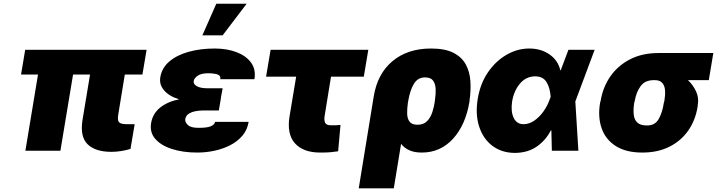

<svg xmlns="http://www.w3.org/2000/svg" viewBox="-20 -815 3887 1038"><path d="M772.5 -545.9 750 -412.1H654.8L619.1 -194.3Q614.3 -166 623 -154.8Q631.8 -143.6 666 -143.6H708L685.5 -9.8Q660.2 -2.4 634.5 1.7Q608.9 5.9 582 5.9Q496.1 5.9 454.1 -34.7Q412.1 -75.2 425.8 -165L466.8 -412.1H375L306.6 0H117.2L185.5 -412.1H93.8L116.2 -545.9Z M1324.2 -156.2Q1317.4 -113.3 1290.8 -81.8Q1264.2 -50.3 1224.6 -30Q1185.1 -9.8 1138.9 0Q1092.8 9.8 1046.9 9.8Q969.7 9.8 910.2 -9.3Q850.6 -28.3 819.6 -64Q788.6 -99.6 796.9 -149.4Q805.2 -200.2 845 -232.7Q884.8 -265.1 948.7 -278.3Q895.5 -293.9 867.7 -325.9Q839.8 -357.9 846.7 -397.5Q855 -448.2 895.5 -482.7Q936 -517.1 999.8 -534.9Q1063.5 -552.7 1140.6 -552.7Q1206.5 -552.7 1258.3 -533.2Q1310.1 -513.7 1337.2 -476.6Q1364.3 -439.5 1355.5 -386.7H1170.9Q1174.3 -406.7 1155 -412.8Q1135.7 -418.9 1105.5 -418.9Q1067.4 -418.9 1048.6 -405.5Q1029.8 -392.1 1027.3 -377.9Q1024.4 -359.9 1044.4 -348.9Q1064.5 -337.9 1098.6 -337.9H1183.6L1174.3 -287.1H1174.8L1163.1 -217.8H1078.1Q1059.6 -217.8 1038.6 -214.1Q1017.6 -210.4 1001.5 -200.7Q985.4 -190.9 981.4 -170.9Q979.5 -154.3 996.1 -138.9Q1012.7 -123.5 1053.7 -124Q1098.1 -123.5 1119.4 -132.3Q1140.6 -141.1 1142.6 -156.2ZM1074.2 -624 1149.4 -794.9H1313.5L1183.6 -624Z M1971.2 -545.9 1946.8 -400.4H1769.5L1734.9 -187.5Q1731.4 -165 1737.8 -151.4Q1744.1 -137.7 1769 -137.7Q1788.1 -137.7 1797.1 -137.9Q1806.2 -138.2 1820.8 -139.6L1808.1 2.9Q1786.1 6.3 1764.9 8.1Q1743.7 9.8 1711.4 9.8Q1619.1 9.8 1574.5 -40.3Q1529.8 -90.3 1545.4 -186.5L1581.1 -400.4H1418.5L1442.9 -545.9Z M1919.4 203.1 2000.5 -293.9Q2020.5 -416.5 2102.1 -484.6Q2183.6 -552.7 2310.1 -552.7Q2386.2 -552.7 2431.4 -529.5Q2476.6 -506.3 2498 -466.8Q2519.5 -427.2 2522.9 -377.7Q2526.4 -328.1 2519 -275.4L2518.1 -265.6Q2497.1 -139.2 2429 -64.7Q2360.8 9.8 2260.3 9.8Q2220.7 9.8 2193.4 -2.4Q2166 -14.6 2148.4 -37.6L2108.9 203.1ZM2187 -269.5 2185.1 -258.8Q2180.7 -228.5 2181.2 -201.4Q2181.6 -174.3 2194.1 -157.5Q2206.5 -140.6 2236.8 -140.6Q2270.5 -140.6 2289.3 -160.4Q2308.1 -180.2 2317.4 -209.2Q2326.7 -238.3 2330.6 -265.6L2331.5 -275.4Q2336.4 -306.2 2335.2 -334Q2334 -361.8 2321.3 -379.2Q2308.6 -396.5 2277.8 -396.5Q2238.8 -396.5 2217.8 -362.1Q2196.8 -327.6 2187 -269.5Z M2763.2 11.7Q2692.4 11.2 2642.3 -26.4Q2592.3 -64 2570.6 -130.4Q2548.8 -196.8 2563 -282.2Q2576.7 -363.8 2618.4 -424.6Q2660.2 -485.4 2718.8 -519Q2777.3 -552.7 2841.3 -552.7Q2905.3 -552.7 2951.2 -520.5Q2997.1 -488.3 3009.3 -434.6H3011.2L3053.2 -545.9H3194.8L3092.3 -271.5L3090.3 -267.6L3106.9 0H2963.4L2960.9 -109.9L2957.5 -109.4Q2931.2 -57.1 2882.3 -22.9Q2833.5 11.2 2763.2 11.7ZM2748.5 -265.6Q2740.7 -211.4 2757.3 -177.5Q2773.9 -143.6 2810.1 -143.6Q2840.8 -143.6 2868.9 -163.1Q2897 -182.6 2918.7 -213.4Q2940.4 -244.1 2951.7 -277.3L2957 -291.5Q2953.6 -340.3 2934.8 -371.1Q2916 -401.9 2873.5 -402.3Q2823.7 -401.9 2791 -363Q2758.3 -324.2 2748.5 -265.6Z M3224.1 -258.8 3227.1 -269.5Q3239.3 -343.8 3279.8 -402.1Q3320.3 -460.4 3386.2 -494.4Q3452.1 -528.3 3540.5 -528.3H3836.4L3812 -381.8H3699.2Q3726.6 -356 3742.9 -321.3Q3759.3 -286.6 3752.4 -249L3751.5 -238.3Q3739.7 -164.6 3700.4 -108.6Q3661.1 -52.7 3598.4 -21.5Q3535.6 9.8 3452.6 9.8Q3364.3 9.8 3309.1 -25.4Q3253.9 -60.5 3232.7 -121.3Q3211.4 -182.1 3224.1 -258.8ZM3411.6 -269.5 3408.7 -258.8Q3403.3 -224.1 3406 -196.3Q3408.7 -168.5 3425.3 -152.6Q3441.9 -136.7 3477.1 -136.7Q3521 -136.2 3541 -171.4Q3561 -206.5 3568.8 -258.8L3571.8 -269.5Q3577.1 -300.3 3575.4 -325.9Q3573.7 -351.6 3560.3 -366.9Q3546.9 -382.3 3517.1 -381.8Q3466.8 -382.3 3443.1 -349.1Q3419.4 -315.9 3411.6 -269.5Z"/></svg>

Font: Inter Tight Black
Style: Italic
Weight: 900
Italic angle: -9.39999°
Designer: Rasmus Andersson
Foundry: rsms
Version: Version 3.004; ttfautohint (v1.8.4.7-5d5b)